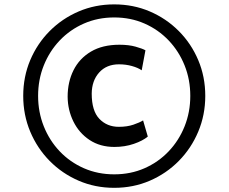

<svg xmlns="http://www.w3.org/2000/svg" viewBox="-20 -918 1068 897"><path d="M88.5 -470Q88.5 -559.5 121.2 -637Q154 -714.5 212.2 -773Q270.5 -831.5 347.5 -864.5Q424.5 -897.5 513.5 -897.5Q603 -897.5 680 -864.5Q757 -831.5 815.2 -773Q873.5 -714.5 906.2 -637Q939 -559.5 939 -470Q939 -381 906.2 -303Q873.5 -225 815.2 -166Q757 -107 680 -73.8Q603 -40.5 513.5 -40.5Q424.5 -40.5 347.5 -73.8Q270.5 -107 212.2 -166Q154 -225 121.2 -303Q88.5 -381 88.5 -470ZM158 -470Q158 -394.5 184.5 -328Q211 -261.5 259 -211Q307 -160.5 372 -132Q437 -103.5 513.5 -103.5Q590.5 -103.5 655.2 -132Q720 -160.5 768 -211Q816 -261.5 842.5 -328Q869 -394.5 869 -470Q869 -546 842.5 -612.2Q816 -678.5 768 -729Q720 -779.5 655.2 -808Q590.5 -836.5 513.5 -836.5Q437 -836.5 372 -808Q307 -779.5 259 -729Q211 -678.5 184.5 -612.2Q158 -546 158 -470ZM296 -466Q296 -535 323.5 -590Q351 -645 405 -677Q459 -709 538 -709Q581.5 -709 613.5 -700Q645.5 -691 659.5 -683L642 -589.5Q625 -601.5 596.5 -609.5Q568 -617.5 536 -617.5Q477.5 -617.5 443.2 -579.2Q409 -541 408.5 -480.5Q408.5 -400 444.2 -362.8Q480 -325.5 535 -325.5Q574 -325.5 603.2 -335.5Q632.5 -345.5 648.5 -355.5L670.5 -280Q647.5 -260.5 605.5 -246Q563.5 -231.5 514.5 -231.5Q447.5 -231.5 398.5 -264Q349.5 -296.5 323 -350.2Q296.5 -404 296 -466Z"/></svg>

Font: Koeln Type Sans
Style: Bold
Weight: 700
Designer: Eben Sorkin
Foundry: Eben Sorkin
Version: Version 2.001